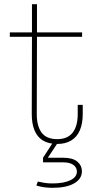

<svg xmlns="http://www.w3.org/2000/svg" viewBox="-20 -681 461 919"><path d="M156 -135Q156 -77.5 179.2 -46.2Q202.5 -15 254 -15Q303.5 -15 327.8 -46.2Q352 -77.5 352 -135V-179H376V-135Q376 -89.5 362.2 -57.5Q348.5 -25.5 321.2 -8.8Q294 8 254 8Q212 8 185 -8.8Q158 -25.5 145 -57.5Q132 -89.5 132 -135L133 -505H27V-526H133V-661H157V-526H373V-505H157ZM161 188Q175.5 191.5 192.5 194.2Q209.5 197 231 197Q284.5 197 316.2 182Q348 167 348 140Q348 121 331.5 108.5Q315 96 281 96H186V74H282Q328 74 350 92.5Q372 111 372 139Q372 175 335.2 196.5Q298.5 218 231 218Q208.5 218 189.2 215Q170 212 154 207ZM234 0H258L209 74H186Z"/></svg>

Font: Hepta Slab ExtraLight
Style: Regular
Weight: 200
Designer: Michael LaGattuta
Foundry: Michael LaGattuta
Version: Version 1.100